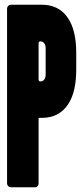

<svg xmlns="http://www.w3.org/2000/svg" viewBox="-20 -796 355 816"><path d="M27 -776H157Q231 -776 269 -719Q304 -667 304 -571V-500Q304 -404 269 -352Q231 -295 157 -295H144V-16Q144 -9 139.5 -4.5Q135 0 128 0H27Q20 0 15 -5Q10 -10 10 -16V-760Q10 -766 15 -771Q20 -776 27 -776ZM150 -450H153Q162 -450 168 -458Q174 -466 174 -478V-593Q174 -604 168 -612Q162 -620 153 -620H150Q148 -620 146 -618Q144 -616 144 -613V-458Q144 -455 146 -452.5Q148 -450 150 -450Z"/></svg>

Font: Grith.
Style: Regular
Weight: 400
Designer: Yosi Nasution
Version: Version 1.000;hotconv 1.0.109;makeotfexe 2.5.65596